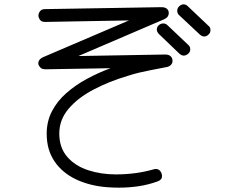

<svg xmlns="http://www.w3.org/2000/svg" viewBox="-20 -740 1040 884"><path d="M901 -580 805 -670Q796 -678 796 -690Q796 -702 804 -710Q814 -720 825 -720Q836 -720 844 -712L940 -621Q949 -614 949 -602Q949 -588 940 -581Q931 -572 920 -572Q911 -572 901 -580ZM474 122Q394 116 330.5 86Q267 56 231 3Q195 -50 195 -124Q195 -181 219 -227.5Q243 -274 285 -311Q327 -348 379.5 -376.5Q432 -405 489 -426L191 -421Q175 -421 168 -427Q161 -433 157 -443Q153 -465 179 -477L574 -646L187 -639Q171 -639 164 -649Q157 -659 157 -668Q157 -679 164.5 -688.5Q172 -698 186 -698L723 -707Q740 -707 748.5 -699.5Q757 -692 757 -681Q757 -660 735 -651L341 -482L741 -489Q757 -489 765.5 -481Q774 -473 774 -462Q776 -452 768 -442.5Q760 -433 746 -431Q705 -423 676.5 -417.5Q648 -412 622.5 -406Q597 -400 566 -390Q482 -365 410.5 -327.5Q339 -290 296 -239.5Q253 -189 253 -125Q253 -60 289.5 -18Q326 24 385.5 43.5Q445 63 513 63Q557 63 600.5 57.5Q644 52 686 40Q689 39 691.5 38.5Q694 38 697 38Q711 38 718.5 48.5Q726 59 726 71Q726 88 706 95Q662 111 617.5 117.5Q573 124 527 124Q514 124 501 123.5Q488 123 474 122ZM807 -492 712 -583Q702 -593 702 -604Q702 -615 710 -623Q719 -632 732 -632Q743 -632 751 -624L846 -534Q856 -526 856 -513Q856 -502 848 -494Q837 -484 826 -484Q817 -484 807 -492Z"/></svg>

Font: Hachi Maru Pop
Style: Regular
Weight: 400
Designer: Nontynet
Foundry: Nontynet
Version: Version 1.300